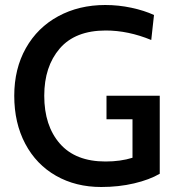

<svg xmlns="http://www.w3.org/2000/svg" viewBox="-20 -734 709 768"><path d="M37 -351Q37 -459 83.5 -541.5Q130 -624 213 -669Q296 -714 401 -714Q454 -714 505.5 -703Q557 -692 596 -674L585 -574Q493 -612 403 -612Q281 -612 219 -540Q157 -468 157 -351Q157 -231 219.5 -159.5Q282 -88 402 -88Q462 -88 510 -103V-257H406V-351H619V-39Q578 -15 516.5 -0.5Q455 14 385 14Q283 14 204 -31Q125 -76 81 -159Q37 -242 37 -351Z"/></svg>

Font: Cabin Medium
Style: Regular
Weight: 500
Designer: Pablo Impallari
Foundry: Pablo Impallari. http://www.impallari.com Igino Marini. http://www.ikern.com
Version: Version 2.200